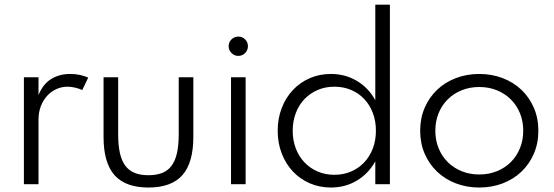

<svg xmlns="http://www.w3.org/2000/svg" viewBox="-20 -802 2411 836"><path d="M84.1 0V-465.5H147.7V-388.2Q167.3 -436.4 203.2 -458.2Q239.1 -480 285.9 -480Q307.7 -480 328 -475.7Q348.2 -471.4 364.1 -464.1L338.2 -410Q324.1 -416.4 306.8 -420.5Q289.5 -424.5 273.6 -424.5Q248.6 -424.5 225.9 -414.3Q203.2 -404.1 185.9 -385.5Q168.6 -366.8 158.2 -340.5Q147.7 -314.1 147.7 -281.4V0Z M626.4 14.5Q526.4 14.5 478.6 -39.3Q430.9 -93.2 430.9 -205.9V-465.5H494.5V-217.3Q494.5 -170 502 -136.1Q509.5 -102.3 525.5 -80.7Q541.4 -59.1 566.4 -49.1Q591.4 -39.1 626.4 -39.1Q661.4 -39.1 686.4 -49.1Q711.4 -59.1 727.3 -80.7Q743.2 -102.3 750.7 -136.1Q758.2 -170 758.2 -217.3V-465.5H821.8V-205.9Q821.8 -93.2 774.1 -39.3Q726.4 14.5 626.4 14.5Z M1017.7 -558.6Q1000.5 -558.6 988 -571.1Q975.5 -583.6 975.5 -600.9Q975.5 -618.2 988 -630.5Q1000.5 -642.7 1017.7 -642.7Q1035 -642.7 1047.3 -630.5Q1059.5 -618.2 1059.5 -600.9Q1059.5 -583.6 1047.3 -571.1Q1035 -558.6 1017.7 -558.6ZM985.9 0V-465.5H1049.5V0Z M1189.1 -232.7Q1189.1 -285.9 1206.6 -331.4Q1224.1 -376.8 1255 -409.8Q1285.9 -442.7 1328.4 -461.4Q1370.9 -480 1420.9 -480Q1483.2 -480 1533.6 -450Q1584.1 -420 1614.1 -365.9V-781.8H1677.7V0H1614.1V-99.5Q1584.1 -45.5 1533.6 -15.5Q1483.2 14.5 1420.9 14.5Q1370.9 14.5 1328.4 -4.1Q1285.9 -22.7 1255 -55.7Q1224.1 -88.6 1206.6 -134.1Q1189.1 -179.5 1189.1 -232.7ZM1254.5 -232.7Q1254.5 -190.9 1268 -155.7Q1281.4 -120.5 1305.7 -95Q1330 -69.5 1363.2 -55.2Q1396.4 -40.9 1435.9 -40.9Q1475.5 -40.9 1508.6 -55.2Q1541.8 -69.5 1565.9 -95Q1590 -120.5 1603.4 -155.7Q1616.8 -190.9 1616.8 -232.7Q1616.8 -275 1603.4 -310.2Q1590 -345.5 1565.9 -370.9Q1541.8 -396.4 1508.6 -410.5Q1475.5 -424.5 1435.9 -424.5Q1396.4 -424.5 1363.2 -410.2Q1330 -395.9 1305.7 -370.5Q1281.4 -345 1268 -309.8Q1254.5 -274.5 1254.5 -232.7Z M2066.8 14.5Q2012.3 14.5 1965.2 -3.4Q1918.2 -21.4 1883.6 -54.1Q1849.1 -86.8 1829.3 -132.3Q1809.5 -177.7 1809.5 -232.7Q1809.5 -287.7 1829.3 -333.2Q1849.1 -378.6 1883.6 -411.4Q1918.2 -444.1 1965.2 -462Q2012.3 -480 2066.8 -480Q2121.4 -480 2168.4 -462Q2215.5 -444.1 2250 -411.4Q2284.5 -378.6 2304.3 -333.2Q2324.1 -287.7 2324.1 -232.7Q2324.1 -177.7 2304.3 -132.3Q2284.5 -86.8 2250 -54.1Q2215.5 -21.4 2168.4 -3.4Q2121.4 14.5 2066.8 14.5ZM2066.8 -42.3Q2108.2 -42.3 2143.2 -56.4Q2178.2 -70.5 2203.9 -95.9Q2229.5 -121.4 2243.9 -156.4Q2258.2 -191.4 2258.2 -232.7Q2258.2 -274.5 2243.9 -309.3Q2229.5 -344.1 2203.9 -369.5Q2178.2 -395 2143.2 -409.1Q2108.2 -423.2 2066.8 -423.2Q2025.5 -423.2 1990.5 -409.1Q1955.5 -395 1929.8 -369.5Q1904.1 -344.1 1889.8 -309.3Q1875.5 -274.5 1875.5 -232.7Q1875.5 -191.4 1889.8 -156.4Q1904.1 -121.4 1929.8 -95.9Q1955.5 -70.5 1990.5 -56.4Q2025.5 -42.3 2066.8 -42.3Z"/></svg>

Font: Spartan
Style: Regular
Weight: 400
Designer: Matt Bailey, Mirko Velimirovic
Foundry: Matt Bailey
Version: Version 1.005